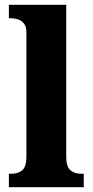

<svg xmlns="http://www.w3.org/2000/svg" viewBox="-20 -780 386 800"><path d="M17 0V-56H28Q55 -56 72.5 -70.5Q90 -85 90 -127V-645Q90 -671 78.5 -683.5Q67 -696 52.5 -700Q38 -704 28 -704H17V-760H256V-127Q256 -85 273.5 -70.5Q291 -56 318 -56H329V0Z"/></svg>

Font: Noto Serif Myanmar SemiCondensed ExtraBold
Style: Regular
Weight: 800
Width: 4
Designer: Ben Mitchell and the Monotype Design Team
Foundry: Monotype Imaging Inc.
Version: Version 2.106; ttfautohint (v1.8.4.7-5d5b)